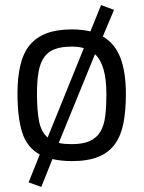

<svg xmlns="http://www.w3.org/2000/svg" viewBox="-20 -626 568 758"><path d="M264 -510Q302 -510 337 -502L379 -606L430 -587L386 -482Q434 -454 455.5 -397.5Q477 -341 477 -255Q477 -190 467.5 -140.5Q458 -91 434 -57.5Q410 -24 368.5 -7Q327 10 264 10Q222 10 187 2L143 112L93 94L137 -16Q86 -44 67.5 -103.5Q49 -163 49 -257Q49 -321 60.5 -369Q72 -417 97.5 -448Q123 -479 164 -494.5Q205 -510 264 -510ZM264 -57Q308 -57 335 -69.5Q362 -82 376.5 -106.5Q391 -131 395.5 -168Q400 -205 400 -255Q400 -371 355 -412L212 -62Q223 -59 236 -58Q249 -57 264 -57ZM264 -442Q224 -442 197.5 -432.5Q171 -423 155 -401Q139 -379 132.5 -343.5Q126 -308 126 -257Q126 -191 134 -148.5Q142 -106 168 -83L311 -436Q290 -442 264 -442Z"/></svg>

Font: Panefresco 400wt
Style: Regular
Weight: 400
Foundry: Campivisivi & Chank Co
Version: Version 1.002